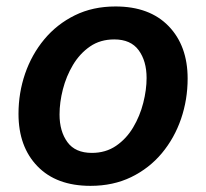

<svg xmlns="http://www.w3.org/2000/svg" viewBox="-20 -573 648 603"><path d="M264.2 10.7Q157.2 10.7 97.7 -50.8Q38.1 -112.3 38.1 -215.3Q38.1 -281.2 58.8 -341.6Q79.6 -401.9 119.1 -449.5Q158.7 -497.1 215.1 -524.9Q271.5 -552.7 342.8 -552.7Q449.7 -552.7 509.5 -491Q569.3 -429.2 569.3 -326.2Q569.3 -260.3 548.6 -199.7Q527.8 -139.2 488.3 -91.8Q448.7 -44.4 392.1 -16.8Q335.4 10.7 264.2 10.7ZM268.6 -92.8Q312 -92.8 344.5 -115Q377 -137.2 398.2 -172.9Q419.4 -208.5 429.9 -249.8Q440.4 -291 440.4 -328.1Q440.4 -381.3 415.5 -415.3Q390.6 -449.2 338.9 -449.2Q294.9 -449.2 262.7 -427Q230.5 -404.8 209.2 -369.1Q188 -333.5 177.5 -292.5Q167 -251.5 167 -213.4Q167 -160.6 191.7 -126.7Q216.3 -92.8 268.6 -92.8Z"/></svg>

Font: Inter Semi Bold
Style: Italic
Weight: 600
Italic angle: -9.39999°
Designer: Rasmus Andersson
Foundry: rsms
Version: Version 4.000;git-3c8e0fc